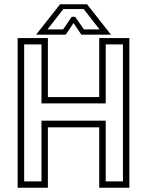

<svg xmlns="http://www.w3.org/2000/svg" viewBox="-20 -878 688 898"><path d="M62.5 0V-700H204V-424H444V-700H585V0H444V-282.5H204V0ZM93 -29.5H174V-313.5H474.5V-29.5H555V-670.5H474.5V-394.5H174V-670.5H93ZM261 -858H387L499 -716H360.5L324 -770L287.5 -716H149ZM276 -835.5 202 -740.5H275L315.5 -799.5H331.5L372.5 -740.5H445.5L371.5 -835.5Z"/></svg>

Font: Tourney Thin Light
Style: Regular
Weight: 300
Version: Version 1.015